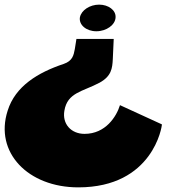

<svg xmlns="http://www.w3.org/2000/svg" viewBox="-59 -437 751 829"><path d="M286 -362C281 -330 313 -302 357 -302C401 -302 439 -330 440 -362C442 -393 409 -417 369 -417C329 -417 292 -393 286 -362ZM640 100 459 17C444 66 397 141 306 141C248 141 209 98 219 41C232 -38 298 -41 371 -80C422 -108 426 -142 428 -181L432 -269H271L264 -225C259 -198 254 -174 216 -161C105 -124 7 -65 -26 41C-84 221 62 372 279 372C602 372 641 107 640 100Z"/></svg>

Font: Hussar Milosc
Style: Bold
Weight: 700
Foundry: Cannot Into Space Fonts
Version: Version 1.02